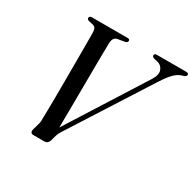

<svg xmlns="http://www.w3.org/2000/svg" viewBox="-154 -862 1033 1024"><g transform="rotate(30 363.0 -350.0)"><path d="M515 -688Q515 -700 529.5 -700H710.5Q726 -700 726 -689.5Q726 -679 712 -674.5L695.5 -669.5Q672 -661 649.2 -635.5Q626.5 -610 603 -572L297.5 -93.5Q291.5 -84.5 286.8 -75.5Q282 -66.5 279 -56L269.5 -22.5Q262.5 0 242 0H173Q162 0 158 -7.5Q154 -15 157.5 -26.5L168.5 -66Q172 -76 172.2 -85.5Q172.5 -95 172.5 -104.5Q173 -118 173.5 -153.8Q174 -189.5 174.5 -239Q175 -288.5 175 -344.2Q175 -400 175.2 -454.5Q175.5 -509 175.2 -554.8Q175 -600.5 175 -629.5Q175 -663 155 -668.5L126.5 -675Q114.5 -678.5 114.5 -688Q114.5 -700 131.5 -700H351Q363.5 -700 363.5 -689.5Q363.5 -678.5 350 -675.5L304.5 -667.5Q278 -662.5 278 -621.5Q277 -582 276.5 -521.5Q276 -461 275.5 -389.5Q275 -318 274.5 -244.2Q274 -170.5 273 -104L572.5 -577Q595 -613 586.2 -637.5Q577.5 -662 553 -669.5L528.5 -675Q515 -679.5 515 -688Z"/></g></svg>

Font: Fraunces 72pt
Style: Italic
Weight: 400
Italic angle: -16°
Version: Version 1.000;[b76b70a41]